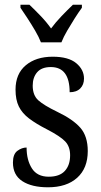

<svg xmlns="http://www.w3.org/2000/svg" viewBox="-20 -786 428 816"><path d="M184 10Q115 10 75 -16Q35 -42 35 -95Q35 -131 54 -145Q73 -159 93 -159Q93 -106 115.5 -70.5Q138 -35 187 -35Q233 -35 255.5 -59.5Q278 -84 278 -126Q278 -163 257 -185Q236 -207 180 -236Q133 -260 103.5 -282.5Q74 -305 60 -333.5Q46 -362 46 -405Q46 -472 89.5 -508.5Q133 -545 204 -545Q271 -545 304 -517.5Q337 -490 337 -452Q337 -426 321 -410Q305 -394 276 -394Q276 -501 196 -501Q157 -501 138 -479Q119 -457 119 -422Q119 -381 143 -359.5Q167 -338 223 -311Q290 -279 321.5 -243Q353 -207 353 -144Q353 -71 308 -30.5Q263 10 184 10ZM154 -606Q145 -629 129.5 -655.5Q114 -682 97 -708Q80 -734 67 -753V-766H105Q128 -744 153 -718Q178 -692 197 -665Q217 -692 242 -718Q267 -744 290 -766H328V-753Q314 -734 297.5 -708Q281 -682 265.5 -655.5Q250 -629 241 -606Z"/></svg>

Font: Noto Serif Armenian Condensed
Style: Regular
Weight: 400
Width: 3
Designer: Monotype Design Team
Foundry: Monotype Imaging Inc.
Version: Version 2.008; ttfautohint (v1.8.4.7-5d5b)